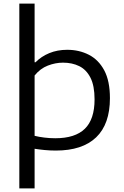

<svg xmlns="http://www.w3.org/2000/svg" viewBox="-20 -828 688 1068"><path d="M87.5 220V-808H172.5V-481.5H177.5Q209.5 -514 254.2 -532.5Q299 -551 354 -551Q420 -551 474 -523.5Q528 -496 559.8 -436.8Q591.5 -377.5 591.5 -282Q591.5 -137.5 514.8 -64Q438 9.5 290.5 9.5Q258.5 9.5 228 6.5Q197.5 3.5 172.5 -0.5V220ZM287.5 -59Q398 -59 452 -111.8Q506 -164.5 506 -275Q506 -351 483.2 -395.8Q460.5 -440.5 421 -460Q381.5 -479.5 330.5 -479.5Q288.5 -479.5 246.2 -463.2Q204 -447 172.5 -408V-72.5Q196 -66.5 226.2 -62.8Q256.5 -59 287.5 -59Z"/></svg>

Font: Encode Sans Expanded Expanded
Style: Regular
Weight: 400
Width: 7
Designer: Multiple Designers
Foundry: Impallari Type
Version: Version 3.000; ttfautohint (v1.8.3) -l 8 -r 50 -G 200 -x 14 